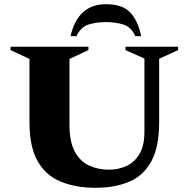

<svg xmlns="http://www.w3.org/2000/svg" viewBox="-20 -882 896 912"><path d="M435 10Q340 10 269 -19Q198 -48 159 -116Q120 -184 120 -302V-602L30 -644V-660H400V-644L310 -602V-290Q310 -208 335.5 -161.5Q361 -115 403.5 -95.5Q446 -76 498 -76Q542 -76 580.5 -93.5Q619 -111 642.5 -150.5Q666 -190 666 -255V-604L576 -644V-660H826V-644L736 -603V-302Q736 -184 699 -116Q662 -48 594 -19Q526 10 435 10ZM315 -710Q350 -862 483 -862Q560 -862 597 -824.5Q634 -787 651 -710H623Q603 -754 566 -765.5Q529 -777 483 -777Q437 -777 400.5 -765.5Q364 -754 343 -710Z"/></svg>

Font: Spectral SC ExtraBold
Style: Regular
Weight: 800
Designer: Jean-Baptiste Levee
Foundry: Production Type
Version: Version 2.001